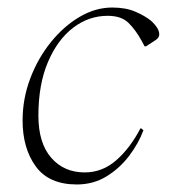

<svg xmlns="http://www.w3.org/2000/svg" viewBox="-20 -480 457 510"><path d="M184 10Q110 10 75 -38Q40 -86 40 -160Q40 -218 60.5 -272Q81 -326 115.5 -368.5Q150 -411 192 -435.5Q234 -460 278 -460Q314 -460 339.5 -449Q365 -438 381 -425Q403 -405 403 -389Q403 -380 394 -374L368 -357H364L356 -372Q340 -401 321 -419.5Q302 -438 266 -438Q216 -438 174.5 -406.5Q133 -375 107.5 -315.5Q82 -256 82 -173Q82 -100 116 -61Q150 -22 205 -22Q252 -22 289 -54.5Q326 -87 353 -139H355L361 -134Q348 -99 323 -66Q298 -33 263 -11.5Q228 10 184 10Z"/></svg>

Font: Spectral ExtraLight
Style: Italic
Weight: 275
Italic angle: -10°
Designer: Jean-Baptiste Levee
Foundry: Production Type
Version: Version 2.001